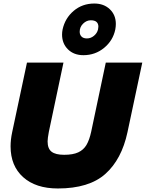

<svg xmlns="http://www.w3.org/2000/svg" viewBox="-20 -1054 827 1089"><path d="M332 -858Q332 -872 335 -887Q349 -951 398 -992.5Q447 -1034 515 -1034Q569 -1034 603 -1001.5Q637 -969 637 -918Q637 -904 634 -887Q621 -824 570.5 -782.5Q520 -741 453 -741Q399 -741 365.5 -774Q332 -807 332 -858ZM536 -887Q538 -899 538 -903Q538 -920 527.5 -929.5Q517 -939 495 -939Q471 -939 451.5 -920Q432 -901 432 -874Q432 -857 442.5 -846.5Q453 -836 473 -836Q495 -836 513 -851Q531 -866 536 -887ZM40 -224Q40 -262 49 -304L133 -699H340L257 -306Q250 -269 250 -252Q250 -211 272.5 -193.5Q295 -176 344 -176Q394 -176 424 -190Q454 -204 470.5 -232Q487 -260 497 -306L580 -699H787L703 -304Q670 -150 577.5 -67.5Q485 15 308 15Q183 15 111.5 -49Q40 -113 40 -224Z"/></svg>

Font: Prompt ExtraBold
Style: Italic
Weight: 800
Italic angle: -12°
Designer: Katatrad Team
Foundry: CadsonDemak
Version: Version 1.001